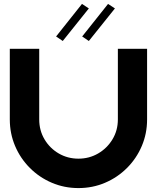

<svg xmlns="http://www.w3.org/2000/svg" viewBox="-20 -949 800 979"><path d="M581 -340V-700H730V-340Q730 -268 703 -204.5Q676 -141 627.5 -92.5Q579 -44 515.5 -17Q452 10 380 10Q308 10 244.5 -17Q181 -44 132.5 -92.5Q84 -141 57 -204.5Q30 -268 30 -340V-700H180V-340Q180 -284 207 -238.5Q234 -193 279.5 -166.5Q325 -140 380 -140Q435 -140 480.5 -166.5Q526 -193 553.5 -238.5Q581 -284 581 -340ZM266 -763 398 -929 433 -906 300 -740ZM399 -763 531 -929 566 -906 433 -740Z"/></svg>

Font: Vina Sans
Style: Regular
Weight: 400
Designer: Andree Nguyen
Foundry: Nguyen Type Foundry
Version: Version 1.002; ttfautohint (v1.8.4.7-5d5b);gftools[0.9.28]